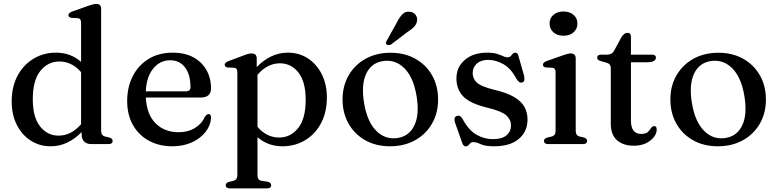

<svg xmlns="http://www.w3.org/2000/svg" viewBox="-20 -758 4090 1010"><path d="M41.5 -224Q41.5 -303 72.8 -360.5Q104 -418 156.8 -449.5Q209.5 -481 274.5 -481Q351.5 -481 406.5 -432.5V-639.5Q406.5 -660.5 390 -662.5L356 -664Q340 -666.5 340 -678.5Q340 -690 360 -697.5L442 -726.5Q472.5 -737.5 486.5 -737.5Q512 -737.5 512 -711V-70Q512 -45 532.5 -40L554.5 -35Q572.5 -29.5 572.5 -17Q572.5 0 549.5 0H460Q436.5 0 423 -13.2Q409.5 -26.5 409.5 -51V-63.5Q375 -27.5 334 -8Q293 11.5 246.5 11.5Q187.5 11.5 141 -18.8Q94.5 -49 68 -102Q41.5 -155 41.5 -224ZM152.5 -236Q152.5 -141 191 -92.8Q229.5 -44.5 288 -44.5Q354.5 -44.5 406.5 -104.5V-378.5Q358 -434.5 292 -434.5Q232.5 -434.5 192.5 -385.2Q152.5 -336 152.5 -236Z M1090 -293Q1090 -245 1036 -245H747Q752 -155 799 -108.8Q846 -62.5 919.5 -62.5Q969 -62.5 1005.5 -84.8Q1042 -107 1057 -143Q1068.5 -158 1077.5 -158Q1084.5 -158 1087.5 -152Q1090.5 -146 1090.5 -138Q1087.5 -97 1060.5 -63Q1033.5 -29 988.8 -8.8Q944 11.5 887 11.5Q816.5 11.5 762.8 -18Q709 -47.5 679 -101Q649 -154.5 649 -226.5Q649 -299.5 678.2 -357Q707.5 -414.5 761.2 -447.8Q815 -481 889.5 -481Q981.5 -481 1035.8 -428.5Q1090 -376 1090 -293ZM875.5 -441Q821 -441 785.5 -396.8Q750 -352.5 747 -277.5H957Q982 -277.5 982 -299.5Q982 -366 953.2 -403.5Q924.5 -441 875.5 -441Z M1330.5 -450.5V-405Q1364.5 -441 1406 -461Q1447.5 -481 1494 -481Q1553.5 -481 1599.8 -450.8Q1646 -420.5 1672.8 -367.2Q1699.5 -314 1699.5 -245.5Q1699.5 -166.5 1668.2 -108.8Q1637 -51 1584 -19.8Q1531 11.5 1466 11.5Q1389 11.5 1334.5 -36.5V163Q1334.5 189 1354.5 193L1388.5 198Q1406.5 203 1406.5 216Q1406.5 233 1383 233H1190Q1167.5 233 1167.5 216Q1167.5 204 1185 198.5L1208.5 193Q1228.5 188 1228.5 163.5V-379Q1228.5 -400 1212 -401.5L1178.5 -403Q1162 -405.5 1162 -417.5Q1162 -429 1182 -436.5L1260.5 -466Q1288 -477 1303.5 -477Q1330.5 -477 1330.5 -450.5ZM1452.5 -425Q1386.5 -425 1334.5 -364.5V-91Q1382.5 -34.5 1448.5 -34.5Q1508 -34.5 1548 -83.8Q1588 -133 1588 -233Q1588 -328 1549.8 -376.5Q1511.5 -425 1452.5 -425Z M2035 -480.5Q2108.5 -480.5 2164.8 -449Q2221 -417.5 2252.8 -362Q2284.5 -306.5 2284.5 -234Q2284.5 -163 2252.5 -107.5Q2220.5 -52 2163.5 -20.2Q2106.5 11.5 2031.5 11.5Q1958 11.5 1901.8 -20Q1845.5 -51.5 1813.8 -107.2Q1782 -163 1782 -235Q1782 -306 1814 -361.5Q1846 -417 1903 -448.8Q1960 -480.5 2035 -480.5ZM2070.5 -32Q2133 -41 2160.2 -99.2Q2187.5 -157.5 2171 -254.5Q2154.5 -352 2107.2 -399Q2060 -446 1996 -437Q1933.5 -428 1906.2 -369.8Q1879 -311.5 1895.5 -214.5Q1912 -117 1959.2 -69.8Q2006.5 -22.5 2070.5 -32ZM2068 -640.5Q2082 -668 2097.5 -683.5Q2113 -699 2136 -696Q2156 -694 2166.2 -679.8Q2176.5 -665.5 2174 -649Q2171.5 -631.5 2159 -617.8Q2146.5 -604 2124.5 -590.5L2036.5 -523.5Q2031 -521 2024.5 -520.8Q2018 -520.5 2014 -524Q2009 -528.5 2010.2 -534Q2011.5 -539.5 2015 -545Z M2547.5 -443Q2510 -443 2488.2 -423.5Q2466.5 -404 2466.5 -373.5Q2466.5 -344.5 2488 -324Q2509.5 -303.5 2575 -287Q2645 -271 2684 -248Q2723 -225 2739 -195.2Q2755 -165.5 2755 -129.5Q2755 -66 2709.2 -27.2Q2663.5 11.5 2578.5 11.5Q2532 11.5 2508.8 0.5Q2485.5 -10.5 2469.5 -10.5Q2459.5 -10.5 2454 -4.8Q2448.5 1 2443.5 6.5Q2438.5 12 2429.5 12Q2417.5 12 2411 -7.5L2374 -112Q2364.5 -141 2382.5 -148Q2400 -154.5 2412 -134.5Q2445 -73 2486.2 -49.5Q2527.5 -26 2573 -26Q2620.5 -26 2644.2 -46Q2668 -66 2668 -99Q2668 -128.5 2643.8 -150.8Q2619.5 -173 2546 -191Q2454.5 -212.5 2417.8 -249.8Q2381 -287 2381 -345.5Q2381 -405 2425.2 -443Q2469.5 -481 2543 -481Q2574.5 -481 2594.2 -474.8Q2614 -468.5 2626.5 -462.5Q2639 -456.5 2649.5 -456.5Q2660.5 -456.5 2666.5 -462.8Q2672.5 -469 2677.5 -475Q2682.5 -481 2691 -481Q2703.5 -481 2707.5 -462.5L2736 -363Q2739.5 -347.5 2738.5 -337.8Q2737.5 -328 2727.5 -324.5Q2711.5 -318.5 2697 -343Q2668.5 -397 2629 -420Q2589.5 -443 2547.5 -443Z M2944 -570Q2911.5 -570 2891.2 -588Q2871 -606 2871 -634Q2871 -662 2891.2 -679.8Q2911.5 -697.5 2944 -697.5Q2977 -697.5 2997.2 -679.8Q3017.5 -662 3017.5 -634Q3017.5 -606 2997.2 -588Q2977 -570 2944 -570ZM3008.5 -450.5V-70Q3008.5 -45 3028.5 -40L3051 -35Q3068.5 -29.5 3068.5 -17Q3068.5 0 3045.5 0H2864Q2841.5 0 2841.5 -17Q2841.5 -29 2859 -34.5L2882.5 -40Q2902.5 -45 2902.5 -69.5V-379Q2902.5 -400 2886 -401.5L2852.5 -403Q2836 -405.5 2836 -417.5Q2836 -429.5 2856 -437L2938.5 -466Q2968 -477 2981.5 -477Q3008.5 -477 3008.5 -450.5Z M3170 -428.5 3144 -435.5Q3131 -439 3126.2 -443.5Q3121.5 -448 3121.5 -454.5Q3121.5 -470.5 3142 -470.5H3174Q3199 -470.5 3210 -490.5L3249.5 -563Q3264 -585.5 3280.5 -585.5Q3299 -585.5 3299 -564.5V-470.5H3409Q3430.5 -470.5 3430.5 -455Q3430.5 -444.5 3419.8 -437.5Q3409 -430.5 3386 -430.5H3299V-124Q3299 -53.5 3352.5 -53.5Q3377.5 -53.5 3388 -63.8Q3398.5 -74 3404.8 -84.2Q3411 -94.5 3421.5 -94.5Q3434.5 -94.5 3434.5 -77Q3434.5 -45 3400.5 -18.2Q3366.5 8.5 3313.5 8.5Q3258.5 8.5 3225.8 -20.2Q3193 -49 3193 -107V-399.5Q3193 -422 3170 -428.5Z M3759.5 -480.5Q3833 -480.5 3889.2 -449Q3945.5 -417.5 3977.2 -362Q4009 -306.5 4009 -234Q4009 -163 3977 -107.5Q3945 -52 3888 -20.2Q3831 11.5 3756 11.5Q3682.5 11.5 3626.2 -20Q3570 -51.5 3538.2 -107.2Q3506.5 -163 3506.5 -235Q3506.5 -306 3538.5 -361.5Q3570.5 -417 3627.5 -448.8Q3684.5 -480.5 3759.5 -480.5ZM3795 -32Q3857.5 -41 3884.8 -99.2Q3912 -157.5 3895.5 -254.5Q3879 -352 3831.8 -399Q3784.5 -446 3720.5 -437Q3658 -428 3630.8 -369.8Q3603.5 -311.5 3620 -214.5Q3636.5 -117 3683.8 -69.8Q3731 -22.5 3795 -32Z"/></svg>

Font: Fraunces 9pt
Style: Regular
Weight: 400
Version: Version 1.000;[b76b70a41]